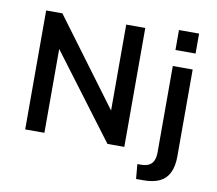

<svg xmlns="http://www.w3.org/2000/svg" viewBox="-94 -850 1289 1138"><g transform="rotate(10 550.5 -281.0)"><path d="M97.2 -715.8H194.8L592.3 -180.7L579.1 -176.3V-715.8H693.8V0H592.3L200.2 -521.5L212.9 -525.9V0H97.2ZM787.6 86.9H807.1Q840.8 86.9 859.6 75.7Q878.4 64.5 886 44.4Q893.6 24.4 893.6 -2.4V-522H1013.2V0Q1013.2 59.6 994.6 98.6Q976.1 137.7 937.7 156.5Q899.4 175.3 838.9 175.3H795.4ZM892.6 -618.2V-738.3H1013.7V-618.2Z"/></g></svg>

Font: Monda SemiBold
Style: Regular
Weight: 600
Designer: Vernon Adams
Foundry: Vernon Adams
Version: Version 2.200